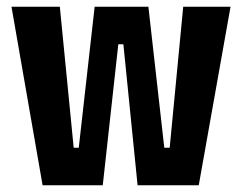

<svg xmlns="http://www.w3.org/2000/svg" viewBox="-20 -548 716 568"><path d="M106 0 14 -528H157L198 -111H213L260 -528H419L466 -111H482L522 -528H662L568 0H387L345 -417H330L284 0Z"/></svg>

Font: Bricolage Grotesque 24pt Condensed
Style: Bold
Weight: 700
Width: 3
Designer: Mathieu Triay
Foundry: Atelier Triay
Version: Version 1.001;gftools[0.9.33.dev8+g029e19f]